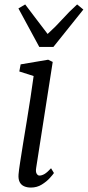

<svg xmlns="http://www.w3.org/2000/svg" viewBox="-20 -835 396 865"><path d="M119 10Q102 10 88.8 4.2Q75.5 -1.5 68.8 -14.5Q62 -27.5 63.5 -49Q65 -68 70.8 -104.8Q76.5 -141.5 84.2 -189.5Q92 -237.5 100.8 -290.5Q109.5 -343.5 117.5 -395.8Q125.5 -448 131.5 -492.5L67 -513L73 -545L197 -566L217.5 -556L143 -79Q140 -61 145.2 -52.5Q150.5 -44 157.5 -44Q168.5 -44 180.8 -51.2Q193 -58.5 210 -77L223 -55.5Q218.5 -48.5 204.2 -32.8Q190 -17 168.2 -3.5Q146.5 10 119 10ZM157 -623.5 63 -797 93.5 -815Q118.5 -781.5 143.8 -748.5Q169 -715.5 194.5 -682Q231.5 -715.5 261 -748.5Q290.5 -781.5 327.5 -815L355.5 -792L220.5 -623.5Z"/></svg>

Font: Merriweather Light 18pt Light
Style: Italic
Weight: 300
Italic angle: -7.8°
Version: Version 2.101